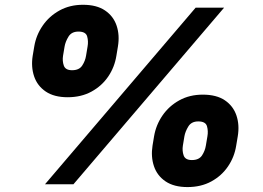

<svg xmlns="http://www.w3.org/2000/svg" viewBox="-20 -759 1084 791"><path d="M258.8 -358.4Q203.1 -358.4 168.5 -381.8Q133.8 -405.3 120.6 -444.3Q107.4 -483.4 114.7 -529.3L121.1 -567.4Q128.9 -614.3 155.8 -653.3Q182.6 -692.4 225.1 -715.8Q267.6 -739.3 321.8 -739.3Q378.4 -739.3 412.8 -715.8Q447.3 -692.4 460.4 -653.3Q473.6 -614.3 465.8 -567.4L459.5 -529.3Q452.1 -482.4 425.8 -443.6Q399.4 -404.8 356.9 -381.6Q314.5 -358.4 258.8 -358.4ZM752.4 11.7Q696.8 11.7 662.1 -11.7Q627.4 -35.2 614.3 -74.2Q601.1 -113.3 608.4 -159.2L614.7 -197.3Q622.6 -244.1 649.4 -283.2Q676.3 -322.3 718.8 -345.7Q761.2 -369.1 815.4 -369.1Q872.1 -369.1 906.5 -345.7Q940.9 -322.3 954.1 -283.2Q967.3 -244.1 959.5 -197.3L953.1 -159.2Q945.8 -112.3 919.4 -73.5Q893.1 -34.7 850.6 -11.5Q808.1 11.7 752.4 11.7ZM165.5 0 786.1 -727.5H903.3L282.7 0ZM770.5 -99.6Q799.8 -99.6 812.3 -118.7Q824.7 -137.7 828.1 -159.2L834.5 -197.3Q838.4 -218.8 832.8 -238.8Q827.1 -258.8 796.9 -258.8Q768.6 -258.8 755.9 -238Q743.2 -217.3 739.7 -197.3L733.4 -159.2Q730 -137.7 736.6 -118.7Q743.2 -99.6 770.5 -99.6ZM276.9 -469.7Q306.2 -469.7 318.6 -488.8Q331.1 -507.8 334.5 -529.3L340.8 -567.4Q344.7 -588.9 339.1 -608.9Q333.5 -628.9 303.2 -628.9Q274.9 -628.9 262.2 -608.2Q249.5 -587.4 246.1 -567.4L239.7 -529.3Q236.3 -507.8 242.9 -488.8Q249.5 -469.7 276.9 -469.7Z"/></svg>

Font: Inter Black
Style: Italic
Weight: 900
Italic angle: -9.39999°
Designer: Rasmus Andersson
Foundry: rsms
Version: Version 4.000;git-a52131595